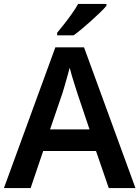

<svg xmlns="http://www.w3.org/2000/svg" viewBox="-20 -958 711 978"><path d="M534 0 469 -189H200L136 0H0L262 -717H408L670 0ZM374 -483Q370 -497 362 -521Q354 -545 346.5 -570.5Q339 -596 335 -613Q330 -593 322.5 -567Q315 -541 308.5 -518Q302 -495 298 -483L235 -299H436ZM522 -928Q510 -914 489.5 -894Q469 -874 444.5 -852Q420 -830 396.5 -810.5Q373 -791 355 -778H271V-791Q287 -810 307 -835.5Q327 -861 346.5 -888.5Q366 -916 378 -938H522Z"/></svg>

Font: Noto Sans Hebrew SemiBold
Style: Regular
Weight: 600
Designer: Monotype Design Team
Foundry: Monotype Imaging Inc.
Version: Version 2.003